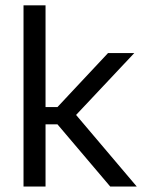

<svg xmlns="http://www.w3.org/2000/svg" viewBox="-20 -682 534 702"><path d="M383 0 190 -227.5H138.5V-290.5H190L375 -488H471L249.5 -252.5V-272L480 0ZM66 0V-662.5H146.5V0Z"/></svg>

Font: Anek Tamil Medium
Style: Regular
Weight: 400
Version: Version 1.003